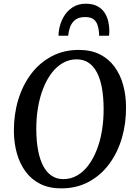

<svg xmlns="http://www.w3.org/2000/svg" viewBox="-20 -1028 745 1058"><path d="M317 10Q251 10 202 -14.5Q153 -39 121 -82.5Q89 -126 73 -183Q57 -240 56.5 -305Q56 -396.5 80.2 -477.2Q104.5 -558 151 -620Q197.5 -682 264.2 -717.5Q331 -753 414.5 -753Q482 -753 530.8 -728.2Q579.5 -703.5 611.2 -660Q643 -616.5 658.5 -560.2Q674 -504 674.5 -440.5Q675.5 -349.5 651.8 -268Q628 -186.5 581.5 -124Q535 -61.5 468.5 -25.8Q402 10 317 10ZM329 -41Q370 -41 404.8 -60.8Q439.5 -80.5 466.8 -116.8Q494 -153 513.2 -202Q532.5 -251 542 -309.5Q551.5 -368 551 -432Q550.5 -494.5 541.5 -544Q532.5 -593.5 514.2 -628.5Q496 -663.5 468.2 -682.2Q440.5 -701 402 -701Q361.5 -701 326.8 -681.2Q292 -661.5 264.8 -625.8Q237.5 -590 218.2 -541.2Q199 -492.5 189.2 -434.5Q179.5 -376.5 180 -313Q180.5 -249.5 190 -199.2Q199.5 -149 218 -113.8Q236.5 -78.5 264.2 -59.8Q292 -41 329 -41ZM452.5 -1007.5Q491 -1007.5 516.2 -994Q541.5 -980.5 556 -958.5Q570.5 -936.5 576.5 -910Q582.5 -883.5 582.5 -857.5Q582.5 -850.5 582 -843.8Q581.5 -837 580.5 -831H526Q526 -835.5 526 -840.2Q526 -845 525.5 -850.5Q523.5 -872 517 -891.2Q510.5 -910.5 495 -922.2Q479.5 -934 449 -934Q413 -934 393.5 -917.8Q374 -901.5 365.8 -877.8Q357.5 -854 355.5 -831H302.5Q302.5 -838 303 -844.8Q303.5 -851.5 304.5 -858.5Q310.5 -899.5 329.5 -933.2Q348.5 -967 379.5 -987.2Q410.5 -1007.5 452.5 -1007.5Z"/></svg>

Font: Merriweather 28pt Medium
Style: Italic
Weight: 500
Italic angle: -7.8°
Version: Version 2.101